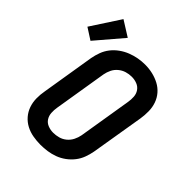

<svg xmlns="http://www.w3.org/2000/svg" viewBox="-271 -971 1107 1107"><g transform="rotate(45 282.5 -417.5)"><path d="M255 8Q224 8 193 2.5Q162 -3 135.5 -17Q109 -31 89.5 -53.5Q70 -76 60 -104.5Q50 -133 49.5 -164.5Q49 -196 55 -228L108 -553Q113 -580 123 -607Q133 -634 151 -657Q169 -680 193.5 -697.5Q218 -715 245 -725.5Q272 -736 299.5 -741Q327 -746 355 -746Q387 -746 417 -739Q447 -732 473.5 -718Q500 -704 519.5 -681.5Q539 -659 549 -630.5Q559 -602 559.5 -570.5Q560 -539 555 -507L501 -182Q496 -155 486 -128Q476 -101 458 -78Q440 -55 416 -37.5Q392 -20 365 -10Q338 0 310 4Q282 8 255 8ZM257 -93Q279 -93 301 -99Q323 -105 341 -120Q359 -135 369.5 -156Q380 -177 384 -199L437 -523Q441 -546 439.5 -568.5Q438 -591 426 -608.5Q414 -626 393.5 -634Q373 -642 350 -642Q328 -642 306.5 -635.5Q285 -629 267 -614Q249 -599 239 -578.5Q229 -558 225 -536L172 -212Q168 -189 169.5 -166.5Q171 -144 182.5 -126.5Q194 -109 214.5 -101Q235 -93 257 -93ZM35 -620 -35 -665 81 -843 175 -784Z"/></g></svg>

Font: Iosevka Curly Extended
Style: Bold Italic
Weight: 700
Width: 7
Italic angle: -9°
Monospace: yes
Designer: Belleve Invis
Foundry: Belleve Invis
Version: Version 11.1.0; ttfautohint (v1.8.3)